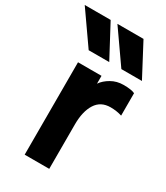

<svg xmlns="http://www.w3.org/2000/svg" viewBox="-280 -969 912 1058"><g transform="rotate(30 176.0 -440.0)"><path d="M-65.4 -879.9H99.6L209 -674.8H78.1ZM142.6 -879.9H308.6L417 -674.8H286.1ZM60.5 0V-587.9H210V-538.1Q228.5 -565.4 263.2 -585.4Q297.9 -605.5 340.8 -605.5Q391.6 -605.5 413.1 -594.7V-452.1Q378.9 -462.9 340.8 -462.9Q278.3 -462.9 247.6 -414.1Q216.8 -365.2 216.8 -283.2V0Z"/></g></svg>

Font: Gothic A1 Black
Style: Regular
Weight: 900
Version: Version 2.50